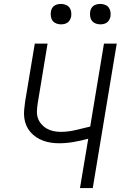

<svg xmlns="http://www.w3.org/2000/svg" viewBox="-20 -957 640 977"><path d="M387 0 429 -251Q392 -241 354.5 -234.5Q317 -228 281 -228Q260 -228 239.5 -231Q219 -234 200 -241Q181 -248 164.5 -259Q148 -270 135 -285Q122 -300 114 -318.5Q106 -337 103.5 -357.5Q101 -378 103 -399Q105 -420 108 -441L157 -735H222L172 -432Q169 -413 168 -393.5Q167 -374 172.5 -357Q178 -340 190 -326Q202 -312 217.5 -303Q233 -294 251.5 -290Q270 -286 289 -286Q289 -286 289 -286Q289 -286 289 -286Q326 -286 364 -295Q402 -304 439 -313L509 -735H574L452 0ZM490 -833Q478 -833 466.5 -837.5Q455 -842 448 -851Q441 -860 439 -872.5Q437 -885 439 -898Q440 -906 444.5 -914.5Q449 -923 456.5 -928Q464 -933 473 -935Q482 -937 490 -937Q503 -937 514.5 -932.5Q526 -928 533 -919Q540 -910 542 -897.5Q544 -885 542 -872Q540 -864 535.5 -855.5Q531 -847 523.5 -842Q516 -837 507.5 -835Q499 -833 490 -833ZM290 -833Q278 -833 266.5 -837.5Q255 -842 248 -851Q241 -860 239 -872.5Q237 -885 239 -898Q240 -906 244.5 -914.5Q249 -923 256.5 -928Q264 -933 273 -935Q282 -937 290 -937Q303 -937 314.5 -932.5Q326 -928 333 -919Q340 -910 342 -897.5Q344 -885 342 -872Q340 -864 335.5 -855.5Q331 -847 323.5 -842Q316 -837 307.5 -835Q299 -833 290 -833Z"/></svg>

Font: Iosevka Curly LtExObl
Style: Regular
Weight: 300
Width: 7
Italic angle: -9°
Monospace: yes
Designer: Belleve Invis
Foundry: Belleve Invis
Version: Version 11.1.0; ttfautohint (v1.8.3)